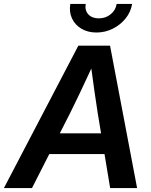

<svg xmlns="http://www.w3.org/2000/svg" viewBox="-56 -961 769 981"><path d="M-36.1 0 344.2 -727.5H506.3L644.5 0H506.8L478 -173.8H195.8L107.4 0ZM249.5 -279.8H460.4L443.4 -382.3Q435.5 -432.6 427.7 -487.3Q419.9 -542 410.6 -610.8Q378.9 -542 352.8 -487.3Q326.7 -432.6 301.8 -382.3ZM437 -794.9Q392.1 -794.9 359.6 -814.5Q327.1 -834 311.8 -866.9Q296.4 -899.9 303.2 -940.9H381.8Q376.5 -908.2 395.3 -887.7Q414.1 -867.2 448.7 -867.2Q483.4 -867.2 509 -887.7Q534.7 -908.2 540 -940.9H619.1Q612.3 -899.9 585.9 -866.9Q559.6 -834 520.5 -814.5Q481.4 -794.9 437 -794.9Z"/></svg>

Font: Inter Display SemiBold
Style: Italic
Weight: 600
Italic angle: -9.39999°
Designer: Rasmus Andersson
Foundry: rsms
Version: Version 4.000;git-a52131595